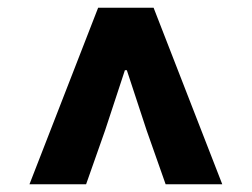

<svg xmlns="http://www.w3.org/2000/svg" viewBox="-20 -787 649 495"><path d="M233 -767H376L553 -312H407L358 -451L307 -606H302L251 -451L202 -312H56Z"/></svg>

Font: Merged Yaku Han JP Black
Style: Regular
Weight: 900
Designer: Ryoko NISHIZUKA 西塚涼子 (kana, bopomofo & ideographs); Paul D. Hunt (Latin, Greek & Cyrillic); Sandoll Communications 산돌커뮤니
Foundry: Adobe
Version: Version 2.004